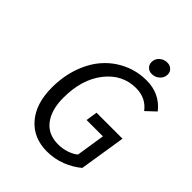

<svg xmlns="http://www.w3.org/2000/svg" viewBox="-234 -950 1087 1087"><g transform="rotate(45 309.5 -407.0)"><path d="M444.8 -717.8Q423.3 -717.8 409.7 -731.2Q396 -744.6 396 -765.1Q396 -791 415.5 -808.6Q435.1 -826.2 461.9 -826.2Q483.4 -826.2 497.3 -813Q511.2 -799.8 511.2 -779.8Q511.2 -753.9 491.5 -735.8Q471.7 -717.8 444.8 -717.8ZM335 12.2Q227.1 12.2 163.1 -61.5Q99.1 -135.3 99.1 -264.2Q99.1 -355 126.7 -432.1Q154.3 -509.3 201.7 -561.5Q249 -613.8 313.2 -642.8Q377.4 -671.9 450.2 -671.9Q556.2 -671.9 619.1 -591.8L563 -539.1Q517.6 -599.1 439 -599.1Q329.6 -599.1 257.8 -507.6Q186 -416 186 -270Q186 -172.4 228.8 -116.7Q271.5 -61 352.1 -61Q386.2 -61 418.2 -71.5Q450.2 -82 472.2 -100.1L499 -272.9H368.2L378.9 -341.8H586.9L543 -64Q503.4 -30.3 449.5 -9Q395.5 12.2 335 12.2Z"/></g></svg>

Font: Office Code Pro Italic
Style: Regular
Weight: 400
Italic angle: -9°
Designer: Nathan Rutzky & Paul D. Hunt
Foundry: Adobe Systems Incorporated
Version: Version 1.004;PS 001.004;hotconv 1.0.70;makeotf.lib2.5.58329